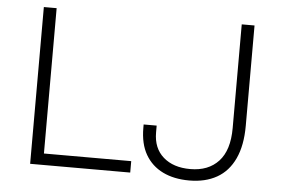

<svg xmlns="http://www.w3.org/2000/svg" viewBox="-50 -755 1227 837"><g transform="rotate(5 563.5 -337.0)"><path d="M109 0V-686H165V-50H547V0ZM806 12Q739 12 690 -12Q641 -36 614 -82.5Q587 -129 587 -199V-214H644V-184Q644 -115 688 -76.5Q732 -38 806 -38Q885 -38 930 -86.5Q975 -135 975 -232V-686H1031V-247Q1031 -161 1004 -103Q977 -45 926.5 -16.5Q876 12 806 12Z"/></g></svg>

Font: Archivo SemiExpanded Thin
Style: Regular
Weight: 250
Width: 6
Designer: Hector Gatti
Foundry: Omnibus-Type
Version: Version 2.001